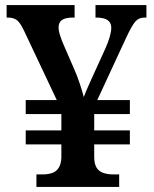

<svg xmlns="http://www.w3.org/2000/svg" viewBox="-20 -734 603 754"><path d="M123 0V-49H146Q168 -49 184.5 -54.5Q201 -60 210.5 -75Q220 -90 221 -115V-167H81V-222H221V-286H81V-341H203L75 -612Q61 -642 48 -653.5Q35 -665 11 -665H6V-714H273V-665H266Q237 -665 223.5 -655.5Q210 -646 210 -626Q210 -614 214.5 -599.5Q219 -585 226 -567L269 -468Q283 -437 293.5 -405Q304 -373 309 -353Q312 -361 317.5 -374.5Q323 -388 330 -403Q337 -418 343 -432L394 -544Q405 -568 411 -589.5Q417 -611 417 -625Q417 -645 402.5 -655Q388 -665 358 -665H355V-714H555V-665H548Q525 -665 511.5 -649.5Q498 -634 476 -587L362 -341H490V-286H350V-222H490V-167H350V-118Q350 -91 359 -76Q368 -61 385.5 -55Q403 -49 425 -49H448V0Z"/></svg>

Font: Noto Serif Hebrew SemiBold
Style: Regular
Weight: 600
Version: Version 2.003